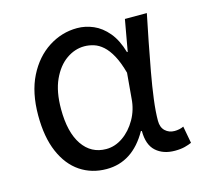

<svg xmlns="http://www.w3.org/2000/svg" viewBox="-88 -653 800 761"><g transform="rotate(-15 312.5 -272.0)"><path d="M260 13Q199 13 152 -18.5Q105 -50 78.5 -111.5Q52 -173 52 -262Q52 -356 85 -421.5Q118 -487 172.5 -522Q227 -557 290 -557Q324 -557 356.5 -543Q389 -529 415.5 -497.5Q442 -466 457 -414H460L483 -543H573Q562 -490 550.5 -431Q539 -372 528.5 -314.5Q518 -257 511.5 -206.5Q505 -156 505 -119Q505 -92 520.5 -77.5Q536 -63 559 -63Q568 -63 578 -65Q588 -67 596 -71L609 -1Q598 4 581 8.5Q564 13 540 13Q492 13 462.5 -13.5Q433 -40 433 -97H429Q367 13 260 13ZM279 -64Q315 -64 347.5 -86.5Q380 -109 402 -147.5Q424 -186 427 -232L436 -335Q424 -379 408.5 -407.5Q393 -436 375 -452Q357 -468 337.5 -474Q318 -480 299 -480Q260 -480 225 -455.5Q190 -431 168 -383Q146 -335 146 -263Q146 -168 181.5 -116Q217 -64 279 -64Z"/></g></svg>

Font: bangla15
Style: Regular
Weight: 400
Designer: Jelle Bosma - Monotype Design Team
Foundry: Monotype Imaging Inc.
Version: Version 2.006